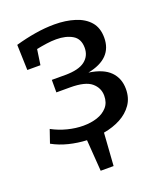

<svg xmlns="http://www.w3.org/2000/svg" viewBox="-131 -628 753 880"><g transform="rotate(-20 245.5 -188.5)"><path d="M32 -33 54 -97Q89 -78 128.5 -68Q168 -58 205 -58Q242 -58 272.5 -68Q303 -78 322 -99.5Q341 -121 341 -155Q341 -193 311 -218.5Q281 -244 207 -244H140V-305H205Q271 -305 301.5 -328.5Q332 -352 332 -392Q332 -436 300.5 -454.5Q269 -473 222 -473Q199 -473 174.5 -469.5Q150 -466 125 -461L114 -386H50L46 -510Q95 -524 143.5 -532Q192 -540 237 -540Q292 -540 336.5 -526Q381 -512 406.5 -482.5Q432 -453 432 -405Q432 -303 309 -279Q379 -269 412 -235.5Q445 -202 445 -150Q445 -106 423 -74.5Q401 -43 364.5 -23.5Q328 -4 282 4L271 163H208L197 10Q153 8 110.5 -2.5Q68 -13 32 -33Z"/></g></svg>

Font: Bitter Medium
Style: Regular
Weight: 500
Designer: Sol Matas, and Bitter project Authors
Foundry: Sol Matas
Version: Version 2.001